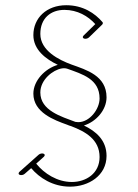

<svg xmlns="http://www.w3.org/2000/svg" viewBox="-20 -696 520 725"><path d="M233.9 -436.5C291 -416 356 -397.5 356 -324.2C356 -283.8 318.4 -234.7 275.8 -234.7C272.1 -234.7 268.4 -235.1 264.6 -235.8C211.9 -255.9 132.3 -278.3 132.3 -346.7C132.3 -395.5 180.2 -432.1 212.9 -437.5C220.7 -439 227.5 -438.5 233.9 -436.5ZM382.3 -107.4C382.3 -167.5 341.3 -200.7 296.9 -222.2C341.8 -235.8 382.3 -279.8 382.3 -328.6C382.3 -410.2 306.2 -432.1 250.5 -452.1C202.1 -469.7 132.3 -504.9 132.3 -567.9C132.3 -627.9 172.4 -658.7 223.1 -658.7C272.5 -658.7 312.5 -635.3 339.8 -605L295.4 -561.5C291 -557.1 292 -552.2 297.4 -550.3C302.7 -548.3 311.5 -550.3 315.9 -554.7L365.7 -603C368.7 -606 369.1 -609.9 367.2 -612.3C338.4 -646 293.5 -676.3 230 -676.3C155.8 -676.3 106 -627.9 106 -563.5C106 -507.8 153.3 -472.7 198.2 -451.2C149.9 -437 106 -391.6 106 -342.3C106 -271.5 184.1 -242.7 233.4 -225.1C238.3 -222.7 243.2 -221.2 248.5 -219.7C300.8 -199.7 356 -170.4 356 -103C356 -41 304.7 -8.8 251.5 -8.8C195.8 -8.8 146.5 -41 116.7 -78.1L145.5 -104C150.4 -108.4 149.9 -113.8 144.5 -115.7C139.2 -117.7 130.9 -116.2 126 -111.8L53.7 -47.4C51.4 -45.3 50.3 -43.1 50.3 -41C50.3 -38.7 51.8 -36.7 54.7 -35.6C60.1 -33.7 68.4 -35.2 73.2 -39.6L97.7 -61C128.9 -24.4 179.2 8.8 244.6 8.8C314.9 8.8 382.3 -33.2 382.3 -107.4Z"/></svg>

Font: WireWyrm
Style: Light
Weight: 200
Version: Version 001.000